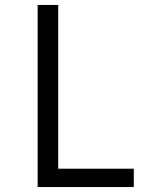

<svg xmlns="http://www.w3.org/2000/svg" viewBox="-20 -755 640 775"><path d="M132 0V-735H215V-74H520V0Z"/></svg>

Font: Iosevka SS04 Extended
Style: Regular
Weight: 400
Width: 7
Monospace: yes
Designer: Belleve Invis
Foundry: Belleve Invis
Version: Version 19.0.0; ttfautohint (v1.8.4)